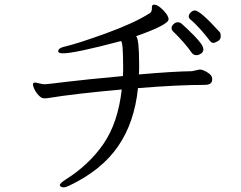

<svg xmlns="http://www.w3.org/2000/svg" viewBox="-20 -753 1040 828"><path d="M808 -524Q775 -571 726 -618Q720 -624 720 -632.5Q720 -641 728.5 -649Q737 -657 746.5 -657Q756 -657 763 -651Q770 -645 786 -630Q802 -615 818.5 -598Q835 -581 846 -566Q857 -551 857 -540Q857 -529 847 -522Q837 -515 826.5 -515Q816 -515 808 -524ZM820 -708Q843 -708 928 -614Q932 -609 932 -596Q932 -583 919.5 -575.5Q907 -568 899 -568Q891 -568 881.5 -581.5Q872 -595 847.5 -623Q823 -651 800 -670Q794 -675 794 -683Q794 -691 802.5 -699.5Q811 -708 820 -708ZM808 -446 840 -453H844Q856 -452 875 -440.5Q894 -429 895 -415V-410Q895 -387 863 -387Q748 -387 575 -373Q560 -225 489.5 -122.5Q419 -20 282 46Q264 55 254.5 55Q245 55 240 50Q238 46 238 45Q238 38 262 22Q364 -42 426.5 -133Q489 -224 505 -367Q302 -349 187 -330Q181 -329 170 -329Q159 -329 147 -341.5Q135 -354 128.5 -368Q122 -382 122 -389Q122 -396 130 -397H133L165 -390H178Q184 -390 265.5 -400Q347 -410 510 -425Q511 -436 511 -446V-468Q511 -570 502 -576Q302 -523 252 -523Q231 -523 231 -532Q231 -546 259 -552Q315 -565 436.5 -609Q558 -653 624 -695Q635 -700 635 -716V-721Q635 -733 644 -733Q656 -733 671 -721Q686 -709 696.5 -694.5Q707 -680 707 -670Q707 -646 567 -597Q580 -585 580 -476Q580 -465 580 -454Q580 -443 579 -432Q729 -445 808 -446Z"/></svg>

Font: LXGW WenKai
Style: Regular
Weight: 400
Designer: LXGW / Fontworks Inc.
Foundry: LXGW / Fontworks Inc.
Version: Version 1.520; June 14, 2025